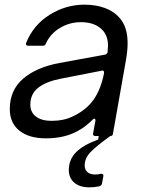

<svg xmlns="http://www.w3.org/2000/svg" viewBox="-20 -583 616 823"><path d="M527 -398Q527 -366 520 -326L464 -9Q463 0 453 0Q397 40 370 67Q343 94 343 126Q343 144 354.5 154.5Q366 165 388 165Q403 165 412 162H414Q425 162 423 172L417 205Q415 213 404 216Q383 220 363 220Q322 220 298.5 200Q275 180 275 146Q275 101 305.5 70Q336 39 401 15L403 0H388Q383 0 380.5 -3Q378 -6 379 -11L389 -65V-68Q389 -73 385.5 -74Q382 -75 378 -71Q345 -38 314 -22Q257 10 177 10Q104 10 63 -23Q22 -56 22 -115Q22 -197 79.5 -246Q137 -295 235 -313L431 -349Q439 -351 441 -359Q443 -379 443 -387Q443 -425 423 -450Q391 -488 327 -488Q278 -488 236.5 -463Q195 -438 176 -395Q173 -387 165 -387H100Q95 -387 92.5 -390.5Q90 -394 92 -399Q123 -476 192.5 -519.5Q262 -563 342 -563Q391 -563 430 -548.5Q469 -534 493 -506Q527 -467 527 -398ZM426 -270V-272Q426 -283 416 -280L242 -246Q179 -234 144.5 -207.5Q110 -181 110 -134Q110 -102 134 -83.5Q158 -65 201 -65Q253 -65 292 -84Q351 -112 382 -157Q413 -202 426 -270Z"/></svg>

Font: Open Sauce Two
Style: Italic
Weight: 400
Italic angle: -10°
Designer: Alfredo Marco Pradil
Foundry: Creative Sauce Fz LLC
Version: Version 1.477